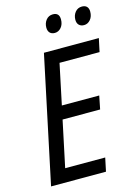

<svg xmlns="http://www.w3.org/2000/svg" viewBox="-133 -975 749 1047"><g transform="rotate(-15 241.0 -452.0)"><path d="M172 -714H482L466 -639H240L192 -411H403L388 -336H176L121 -76H347L331 0H21ZM220 -843Q220 -868 234.5 -886Q249 -904 273 -904Q309 -904 309 -866Q309 -838 294 -820.5Q279 -803 258 -803Q240 -803 230 -813.5Q220 -824 220 -843ZM384 -843Q384 -868 398.5 -886Q413 -904 437 -904Q455 -904 464.5 -894Q474 -884 474 -866Q474 -838 459 -820.5Q444 -803 423 -803Q405 -803 394.5 -813.5Q384 -824 384 -843Z"/></g></svg>

Font: Noto Sans UI Narrow
Style: Italic
Weight: 400
Width: 4
Italic angle: -12°
Designer: Monotype Design Team
Foundry: Monotype Imaging Inc.
Version: Version 1.001